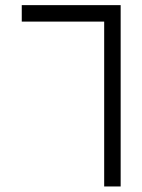

<svg xmlns="http://www.w3.org/2000/svg" viewBox="-20 -582 540 728"><path d="M375 -500Q375 -500 375 125H437.5V-562.5H62.5V-500Z"/></svg>

Font: Unifont
Style: Regular
Weight: 500
Version: Version 15.1.04